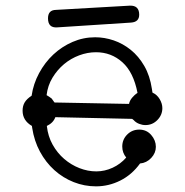

<svg xmlns="http://www.w3.org/2000/svg" viewBox="-20 -649 655 680"><path d="M453 -224 448 -228 176 -234Q169 -214 146 -203V-202Q150 -166 166.5 -136.5Q183 -107 207.5 -86Q232 -65 261.5 -53.5Q291 -42 321 -42Q351 -42 379 -55Q407 -68 427 -91Q413 -108 413 -130Q413 -155 430.5 -172.5Q448 -190 473 -190Q499 -190 515.5 -171Q532 -152 532 -129Q532 -107 515.5 -89.5Q499 -72 476 -70Q447 -30 406 -9.5Q365 11 320 11Q279 11 241 -4Q203 -19 172.5 -46.5Q142 -74 121.5 -112Q101 -150 94 -196L93 -203Q60 -222 60 -257Q60 -274 67.5 -286.5Q75 -299 92 -310Q98 -352 118.5 -390Q139 -428 169 -456Q199 -484 237 -500.5Q275 -517 317 -517Q350 -517 382.5 -506Q415 -495 443 -472.5Q471 -450 491 -415.5Q511 -381 518 -334L520 -321Q536 -314 545.5 -298Q555 -282 555 -266Q555 -242 537.5 -224Q520 -206 495 -206Q484 -206 472.5 -210.5Q461 -215 453 -224ZM467 -320Q453 -393 413.5 -428.5Q374 -464 320 -464Q290 -464 260.5 -453Q231 -442 207 -422Q183 -402 166 -374Q149 -346 145 -312Q154 -307 163 -300L173 -286L437 -281Q439 -292 447.5 -302.5Q456 -313 467 -320ZM444 -569 182 -552Q150 -550 150 -584Q150 -614 179 -614H178L440 -629Q473 -630 473 -597Q473 -571 444 -569Z"/></svg>

Font: Nelagoney
Style: Regular
Weight: 400
Designer: Kanati
Foundry: Kanati and Michael Everson
Version: Version 2.000